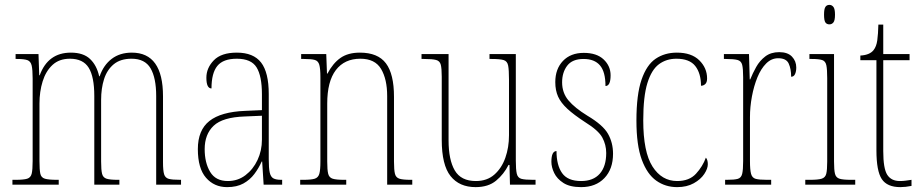

<svg xmlns="http://www.w3.org/2000/svg" viewBox="-20 -758 3783 788"><path d="M31 0V-20H44Q77 -20 91.5 -24.5Q106 -29 110 -45Q114 -61 114 -97V-435Q114 -472 110 -489Q106 -506 93 -511Q80 -516 50 -516H44V-536H138L141 -449H143Q177 -542 271 -542Q322 -542 349.5 -516Q377 -490 387 -445H389Q405 -491 438.5 -516.5Q472 -542 521 -542Q649 -542 649 -363V-92Q649 -58 653.5 -43Q658 -28 672.5 -24Q687 -20 719 -20H723V0H621V-364Q621 -438 598 -477.5Q575 -517 520 -517Q474 -517 446.5 -494Q419 -471 407 -433Q395 -395 395 -348V-95Q395 -60 399 -44.5Q403 -29 417.5 -24.5Q432 -20 463 -20H470V0H367V-364Q367 -443 344 -480Q321 -517 267 -517Q223 -517 195.5 -491.5Q168 -466 155 -424Q142 -382 142 -333V-97Q142 -61 145.5 -45Q149 -29 164.5 -24.5Q180 -20 214 -20H221V0Z M912 10Q859 10 825.5 -28.5Q792 -67 792 -146Q792 -224 839.5 -261.5Q887 -299 986 -303L1055 -306V-371Q1055 -446 1033 -481.5Q1011 -517 952 -517Q896 -517 872 -487.5Q848 -458 848 -395Q827 -395 827 -439Q827 -479 857.5 -510.5Q888 -542 952 -542Q1020 -542 1051.5 -501.5Q1083 -461 1083 -372V-105Q1083 -68 1087 -50Q1091 -32 1102 -26Q1113 -20 1134 -20H1138V0H1062L1056 -95H1054Q1042 -68 1024 -44Q1006 -20 979 -5Q952 10 912 10ZM915 -15Q956 -15 987.5 -39Q1019 -63 1037 -101.5Q1055 -140 1055 -185V-283L985 -280Q894 -277 857 -242Q820 -207 820 -146Q820 -90 842.5 -52.5Q865 -15 915 -15Z M1212 0V-20H1225Q1257 -20 1271.5 -24.5Q1286 -29 1290.5 -44.5Q1295 -60 1295 -95V-441Q1295 -476 1290.5 -492Q1286 -508 1272 -512Q1258 -516 1228 -516H1216V-536H1319L1322 -456H1324Q1346 -498 1377 -520Q1408 -542 1457 -542Q1531 -542 1564 -498Q1597 -454 1597 -361V-95Q1597 -60 1601 -44.5Q1605 -29 1619.5 -24.5Q1634 -20 1665 -20H1672V0H1569V-364Q1569 -433 1544 -475Q1519 -517 1459 -517Q1394 -517 1358.5 -470.5Q1323 -424 1323 -333V-95Q1323 -60 1327 -44.5Q1331 -29 1345.5 -24.5Q1360 -20 1392 -20H1401V0Z M1932 10Q1865 10 1829 -35.5Q1793 -81 1793 -184V-443Q1793 -477 1789 -492.5Q1785 -508 1769.5 -512Q1754 -516 1721 -516H1710V-536H1821V-182Q1821 -102 1846.5 -58.5Q1872 -15 1933 -15Q1979 -15 2009 -41.5Q2039 -68 2054 -110.5Q2069 -153 2069 -203V-431Q2069 -471 2065.5 -489Q2062 -507 2047 -511.5Q2032 -516 1997 -516H1989V-536H2097V-99Q2097 -62 2101 -45Q2105 -28 2120 -24Q2135 -20 2167 -20H2178V0H2073L2071 -81H2067Q2048 -43 2016 -16.5Q1984 10 1932 10Z M2365 10Q2319 10 2292.5 -7Q2266 -24 2254.5 -48Q2243 -72 2243 -94Q2243 -138 2264 -138Q2264 -80 2287 -47.5Q2310 -15 2365 -15Q2415 -15 2441.5 -45Q2468 -75 2468 -130Q2468 -164 2452 -193.5Q2436 -223 2381 -257Q2335 -287 2308.5 -311.5Q2282 -336 2270.5 -361.5Q2259 -387 2259 -421Q2259 -475 2290.5 -508Q2322 -541 2376 -541Q2429 -541 2457.5 -514Q2486 -487 2486 -449Q2486 -405 2465 -405Q2465 -463 2442.5 -489.5Q2420 -516 2375 -516Q2329 -516 2308 -488.5Q2287 -461 2287 -420Q2287 -377 2313 -346Q2339 -315 2391 -283Q2455 -245 2475.5 -208.5Q2496 -172 2496 -127Q2496 -64 2460.5 -27Q2425 10 2365 10Z M2759 10Q2711 10 2673.5 -16.5Q2636 -43 2614 -102.5Q2592 -162 2592 -263Q2592 -370 2613 -431Q2634 -492 2671 -517Q2708 -542 2758 -542Q2818 -542 2850 -510.5Q2882 -479 2882 -436Q2882 -420 2874.5 -413Q2867 -406 2857 -406Q2857 -457 2833.5 -487Q2810 -517 2756 -517Q2715 -517 2684.5 -494.5Q2654 -472 2637 -417Q2620 -362 2620 -264Q2620 -134 2658 -74.5Q2696 -15 2759 -15Q2809 -15 2836.5 -45Q2864 -75 2877 -111Q2885 -102 2885 -84Q2885 -66 2870.5 -44Q2856 -22 2827.5 -6Q2799 10 2759 10Z M2956 0V-20H2963Q2994 -20 3008 -24Q3022 -28 3026 -44.5Q3030 -61 3030 -97V-441Q3030 -476 3026 -492Q3022 -508 3006.5 -512Q2991 -516 2958 -516H2951V-536H3054L3057 -432H3059Q3069 -457 3083.5 -483Q3098 -509 3121 -526.5Q3144 -544 3178 -544Q3213 -544 3230.5 -525.5Q3248 -507 3248 -481Q3248 -465 3243 -454Q3238 -443 3227 -443Q3227 -475 3217 -497Q3207 -519 3174 -519Q3146 -519 3124.5 -497.5Q3103 -476 3088.5 -440.5Q3074 -405 3066 -362Q3058 -319 3058 -277V-97Q3058 -61 3062.5 -44.5Q3067 -28 3081.5 -24Q3096 -20 3127 -20H3145V0Z M3384 -658Q3373 -658 3367.5 -666Q3362 -674 3362 -698Q3362 -721 3367.5 -729.5Q3373 -738 3384 -738Q3394 -738 3400.5 -729.5Q3407 -721 3407 -698Q3407 -674 3400.5 -666Q3394 -658 3384 -658ZM3285 0V-20H3305Q3337 -20 3352 -24.5Q3367 -29 3371 -44.5Q3375 -60 3375 -95V-437Q3375 -473 3371.5 -490Q3368 -507 3354.5 -511.5Q3341 -516 3311 -516H3302V-536H3403V-95Q3403 -60 3407 -44.5Q3411 -29 3425.5 -24.5Q3440 -20 3472 -20H3490V0Z M3675 10Q3621 10 3599 -23Q3577 -56 3577 -141V-511H3511V-530Q3549 -532 3565 -552Q3577 -567 3580.5 -592.5Q3584 -618 3585 -657H3605V-536H3713V-511H3605V-138Q3605 -66 3621.5 -40.5Q3638 -15 3673 -15Q3686 -15 3696.5 -16.5Q3707 -18 3721 -20V5Q3696 10 3675 10Z"/></svg>

Font: Noto Serif Condensed Thin
Style: Regular
Weight: 100
Width: 3
Designer: Monotype Design Team
Foundry: Monotype Imaging Inc.
Version: Version 2.013; ttfautohint (v1.8.4.7-5d5b)